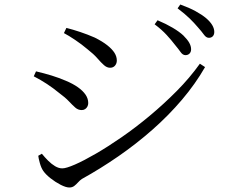

<svg xmlns="http://www.w3.org/2000/svg" viewBox="-20 -819 1040 853"><path d="M804 -574Q792 -574 782.5 -587.5Q773 -601 758 -619Q742 -640 720.5 -663.5Q699 -687 667 -711L680 -729Q718 -713 747.5 -695.5Q777 -678 795 -661Q813 -643 821 -628.5Q829 -614 829 -600Q829 -588 822 -581Q815 -574 804 -574ZM288 14Q273 14 249.5 2Q226 -10 204.5 -27Q183 -44 172 -60Q163 -73 157 -94.5Q151 -116 150 -127L166 -136Q179 -120 194 -105Q209 -90 225 -80.5Q241 -71 257 -71Q274 -71 313 -88Q352 -105 405.5 -136Q459 -167 520.5 -209.5Q582 -252 645 -304.5Q708 -357 765.5 -415Q823 -473 868 -536L891 -521Q848 -446 788.5 -376Q729 -306 657.5 -243Q586 -180 506.5 -125Q427 -70 344 -24Q335 -18 327 -9Q319 0 310 7Q301 14 288 14ZM343 -330Q327 -330 314.5 -341Q302 -352 286 -369Q270 -386 244 -405Q216 -428 188.5 -446Q161 -464 130 -480L140 -502Q178 -493 209 -483.5Q240 -474 273 -460Q304 -447 326 -431.5Q348 -416 360 -398.5Q372 -381 372 -361Q372 -353 368.5 -346Q365 -339 358.5 -334.5Q352 -330 343 -330ZM469 -518Q455 -518 442 -529.5Q429 -541 412.5 -560Q396 -579 369 -600Q343 -622 314 -641.5Q285 -661 264 -672L275 -695Q303 -688 336 -677Q369 -666 401 -652Q435 -635 456.5 -618Q478 -601 488.5 -584.5Q499 -568 499 -550Q499 -537 491 -527.5Q483 -518 469 -518ZM908 -651Q896 -651 886 -665Q876 -679 859 -698Q843 -717 822.5 -737Q802 -757 769 -782L781 -799Q820 -785 848.5 -769.5Q877 -754 896 -738Q932 -707 932 -677Q932 -665 925.5 -658Q919 -651 908 -651Z"/></svg>

Font: Noto Serif TC
Style: Regular
Weight: 400
Designer: Ryoko NISHIZUKA  (kana & ideographs); Frank Grießhammer (Latin, Greek & Cyrillic); Wenlong ZHANG  (bopomofo); Sandoll Co
Foundry: Adobe
Version: Version 2.003-H1;hotconv 1.1.1;makeotfexe 2.6.0